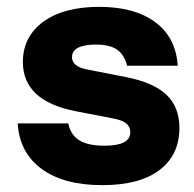

<svg xmlns="http://www.w3.org/2000/svg" viewBox="-20 -530 565 560"><path d="M278.3 10Q165.8 10 101.2 -37.5Q36.7 -85 31.7 -170H179.2Q185.8 -136.7 211.2 -120.8Q236.7 -105 285 -105Q360 -105 360 -144.2Q360 -160 348.8 -169.6Q337.5 -179.2 311.7 -184.2L200 -205.8Q46.7 -235.8 46.7 -349.2Q46.7 -422.5 105.8 -466.2Q165 -510 269.2 -510Q373.3 -510 433.3 -465Q493.3 -420 498.3 -338.3H350.8Q342.5 -370.8 321.2 -385.4Q300 -400 259.2 -400Q225.8 -400 207.9 -390.8Q190 -381.7 190 -363.3Q190 -350 200.8 -340.8Q211.7 -331.7 233.3 -327.5L348.3 -305Q428.3 -289.2 465.8 -253.3Q503.3 -217.5 503.3 -156.7Q503.3 -78.3 445.4 -34.2Q387.5 10 278.3 10Z"/></svg>

Font: Funnel Display Light ExtraBold
Style: Regular
Weight: 800
Version: Version 1.000